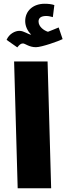

<svg xmlns="http://www.w3.org/2000/svg" viewBox="-20 -1001 353 1021"><path d="M72 -749C83 -763 91 -770 102 -770C114 -770 134 -750 171 -750C202 -750 294 -783 313 -793L292 -855C274 -848 257 -840 235 -832C213 -839 185 -859 185 -887C185 -906 199 -916 226 -916C239 -916 249 -913 261 -910L269 -974C255 -979 237 -981 217 -981C157 -981 114 -944 114 -889C114 -861 127 -835 146 -817H145C131 -817 108 -837 83 -837C61 -837 29 -822 15 -789ZM74 0H252L233 -674H55Z"/></svg>

Font: Noto Sans Arabic ExtCond Blk
Style: Regular
Weight: 900
Width: 2
Designer: Monotype Design Team, Nadine Chahine, Nizar Qandah and Khaled Hosny
Foundry: Monotype Imaging Inc.
Version: Version 2.012